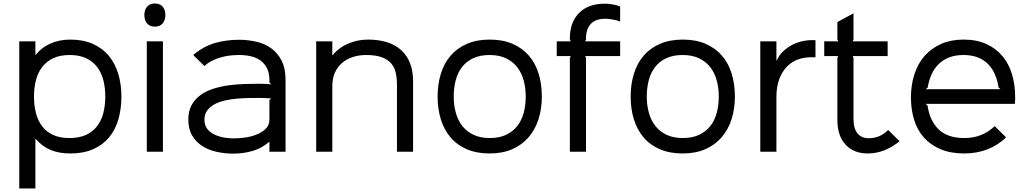

<svg xmlns="http://www.w3.org/2000/svg" viewBox="-20 -866 5870 1096"><path d="M673 -315Q673 -244 655.5 -184Q638 -124 602 -81Q566 -38 511 -14Q456 10 381 10Q318 10 270 -9.5Q222 -29 184 -73H182V210H90V-630H182V-553H184Q216 -594 267 -617Q318 -640 381 -640Q455 -640 510 -615.5Q565 -591 601 -547.5Q637 -504 655 -444.5Q673 -385 673 -315ZM581 -315Q581 -365 570 -408Q559 -451 535 -483Q511 -515 472 -533.5Q433 -552 378 -552Q322 -552 283.5 -533.5Q245 -515 220.5 -483Q196 -451 185 -407.5Q174 -364 174 -315Q174 -265 185 -221.5Q196 -178 220 -146Q244 -114 282.5 -96Q321 -78 377 -78Q432 -78 471 -96Q510 -114 534.5 -146Q559 -178 570 -221.5Q581 -265 581 -315Z M924 -780Q924 -751 908.5 -732.5Q893 -714 864 -714Q834 -714 819 -732.5Q804 -751 804 -780Q804 -809 819.5 -827.5Q835 -846 864 -846Q894 -846 909 -827.5Q924 -809 924 -780ZM910 0H818V-630H910Z M1610 -410V0H1518V-56H1516Q1474 -19 1420.5 -4Q1367 11 1312 11Q1264 11 1218 1Q1172 -9 1136 -31.5Q1100 -54 1077.5 -91.5Q1055 -129 1055 -183Q1055 -232 1074 -266.5Q1093 -301 1125.5 -324Q1158 -347 1199.5 -360Q1241 -373 1285.5 -379Q1330 -385 1375 -386.5Q1420 -388 1458 -388Q1475 -388 1497 -387Q1519 -386 1528 -384L1518 -395V-409Q1518 -449 1504 -476.5Q1490 -504 1466.5 -521Q1443 -538 1411.5 -545Q1380 -552 1345 -552Q1319 -552 1292.5 -549Q1266 -546 1240 -538.5Q1214 -531 1190 -519Q1166 -507 1147 -489L1083 -552Q1141 -601 1205.5 -620Q1270 -639 1345 -639Q1395 -639 1443 -628Q1491 -617 1528 -590.5Q1565 -564 1587.5 -520Q1610 -476 1610 -410ZM1528 -304Q1519 -305 1499 -306Q1479 -307 1464 -307Q1436 -307 1402 -306.5Q1368 -306 1333 -303Q1298 -300 1264.5 -292.5Q1231 -285 1205 -271Q1179 -257 1163 -235.5Q1147 -214 1147 -183Q1147 -151 1163 -130.5Q1179 -110 1204 -98Q1229 -86 1258 -81Q1287 -76 1313 -76Q1337 -76 1372 -80Q1407 -84 1439.5 -96Q1472 -108 1495 -129Q1518 -150 1518 -184V-295Z M2338 -402V0H2246V-382Q2246 -419 2239 -450.5Q2232 -482 2212.5 -504.5Q2193 -527 2158.5 -539.5Q2124 -552 2070 -552Q2030 -552 1995 -541Q1960 -530 1933.5 -507.5Q1907 -485 1892 -452Q1877 -419 1877 -374V0H1785V-630H1877V-551H1879Q1911 -592 1965 -616Q2019 -640 2080 -640Q2205 -640 2271.5 -578.5Q2338 -517 2338 -402Z M3073 -315Q3073 -245 3054 -185.5Q3035 -126 2997.5 -82.5Q2960 -39 2904.5 -14.5Q2849 10 2775 10Q2701 10 2645 -14Q2589 -38 2552 -81.5Q2515 -125 2496.5 -184.5Q2478 -244 2478 -315Q2478 -385 2496.5 -445Q2515 -505 2552 -548Q2589 -591 2645 -615.5Q2701 -640 2775 -640Q2850 -640 2905.5 -616Q2961 -592 2998.5 -549Q3036 -506 3054.5 -446Q3073 -386 3073 -315ZM2981 -315Q2981 -365 2969 -408Q2957 -451 2932 -483Q2907 -515 2868 -533.5Q2829 -552 2775 -552Q2721 -552 2682 -534Q2643 -516 2618 -484Q2593 -452 2581.5 -408.5Q2570 -365 2570 -315Q2570 -265 2582 -222Q2594 -179 2619 -147Q2644 -115 2683 -96.5Q2722 -78 2776 -78Q2830 -78 2869 -96.5Q2908 -115 2933 -147Q2958 -179 2969.5 -222Q2981 -265 2981 -315Z M3520 -546H3320L3325 -536V0H3233V-536L3238 -546H3158V-630H3238L3233 -640V-648Q3233 -739 3285.5 -792Q3338 -845 3434 -845Q3455 -845 3479 -840.5Q3503 -836 3520 -829V-743Q3504 -750 3478.5 -754.5Q3453 -759 3436 -759Q3379 -759 3352 -729Q3325 -699 3325 -646V-640L3320 -630H3520Z M4175 -315Q4175 -245 4156 -185.5Q4137 -126 4099.5 -82.5Q4062 -39 4006.5 -14.5Q3951 10 3877 10Q3803 10 3747 -14Q3691 -38 3654 -81.5Q3617 -125 3598.5 -184.5Q3580 -244 3580 -315Q3580 -385 3598.5 -445Q3617 -505 3654 -548Q3691 -591 3747 -615.5Q3803 -640 3877 -640Q3952 -640 4007.5 -616Q4063 -592 4100.5 -549Q4138 -506 4156.5 -446Q4175 -386 4175 -315ZM4083 -315Q4083 -365 4071 -408Q4059 -451 4034 -483Q4009 -515 3970 -533.5Q3931 -552 3877 -552Q3823 -552 3784 -534Q3745 -516 3720 -484Q3695 -452 3683.5 -408.5Q3672 -365 3672 -315Q3672 -265 3684 -222Q3696 -179 3721 -147Q3746 -115 3785 -96.5Q3824 -78 3878 -78Q3932 -78 3971 -96.5Q4010 -115 4035 -147Q4060 -179 4071.5 -222Q4083 -265 4083 -315Z M4635 -539H4605Q4571 -539 4536.5 -527Q4502 -515 4474.5 -488Q4447 -461 4429.5 -417.5Q4412 -374 4412 -311V0H4320V-630H4412V-521H4414Q4427 -550 4449 -571.5Q4471 -593 4497.5 -607.5Q4524 -622 4554.5 -629.5Q4585 -637 4615 -637H4635Z M5115 -60Q5030 10 4933 10Q4854 10 4807 -40Q4760 -90 4760 -184V-536L4765 -546H4685V-630H4765L4760 -640V-740L4852 -790V-640L4847 -630H5047V-546H4847L4852 -536V-188Q4852 -132 4875 -104.5Q4898 -77 4938 -77Q4971 -77 4997.5 -88Q5024 -99 5050 -124Z M5775 -310Q5775 -299 5774.5 -291Q5774 -283 5773 -273H5264L5275 -263Q5287 -177 5338 -127.5Q5389 -78 5485 -78Q5537 -78 5580.5 -95.5Q5624 -113 5658 -146L5723 -82Q5677 -37 5616.5 -13.5Q5556 10 5484 10Q5406 10 5348.5 -14.5Q5291 -39 5253.5 -81.5Q5216 -124 5198 -182.5Q5180 -241 5180 -310Q5180 -382 5200 -443Q5220 -504 5258.5 -547.5Q5297 -591 5353 -615.5Q5409 -640 5480 -640Q5555 -640 5610 -615Q5665 -590 5702 -546Q5739 -502 5757 -441.5Q5775 -381 5775 -310ZM5691 -357 5680 -367Q5674 -407 5659.5 -441Q5645 -475 5620.5 -500Q5596 -525 5561 -538.5Q5526 -552 5480 -552Q5433 -552 5397.5 -538Q5362 -524 5337 -499Q5312 -474 5297 -440Q5282 -406 5276 -367L5265 -357Z"/></svg>

Font: TypoPRO Sinkin Sans
Style: 400 Regular
Weight: 400
Designer: Keith Bates
Foundry: K-Type
Version: Sinkin Sans (version 1.0)  by Keith Bates   •   © 2014   www